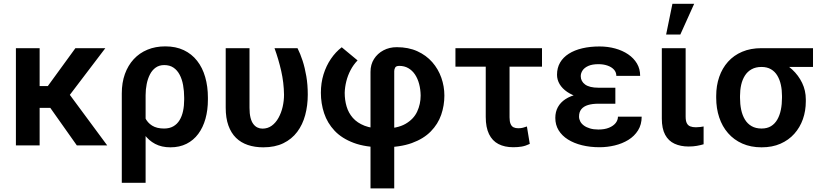

<svg xmlns="http://www.w3.org/2000/svg" viewBox="-20 -790 4446 1043"><path d="M195.3 -528.3V0H66.4V-528.3ZM552.2 -528.3 305.7 -204.1H169.4L153.3 -322.3H239.7L389.6 -528.3ZM397.5 0 237.3 -226.6 345.2 -293.9 562.5 0Z M641.6 203.1V-282.7Q641.6 -340.8 658.4 -387.7Q675.3 -434.6 706.3 -468.3Q737.3 -502 780.8 -520Q824.2 -538.1 877.9 -538.1Q935.1 -538.1 978.3 -517.6Q1021.5 -497.1 1050.8 -459.7Q1080.1 -422.4 1094.7 -371.3Q1109.4 -320.3 1109.4 -259.3V-249Q1109.4 -192.4 1096.2 -145Q1083 -97.7 1057.1 -62.7Q1031.2 -27.8 993.2 -8.8Q955.1 10.3 905.8 10.3Q857.9 10.3 822.8 -8.3Q787.6 -26.9 763.4 -60.5Q739.3 -94.2 724.6 -139.9Q710 -185.5 703.1 -240.2Q705.1 -239.3 716.3 -233.2Q727.5 -227.1 738.5 -221.4Q749.5 -215.8 750 -215.8Q754.4 -180.2 767.6 -151.9Q780.8 -123.5 806.2 -107.7Q831.5 -91.8 871.1 -91.8Q900.9 -91.8 921.6 -103.8Q942.4 -115.7 955.3 -137Q968.3 -158.2 974.4 -186.8Q980.5 -215.3 980.5 -249V-259.3Q980.5 -295.4 974.6 -327.6Q968.8 -359.9 955.8 -384.3Q942.9 -408.7 922.4 -422.6Q901.9 -436.5 872.1 -436.5Q845.2 -436.5 825.9 -422.9Q806.6 -409.2 794.7 -386Q782.7 -362.8 776.9 -333.5Q771 -304.2 771 -272.9V203.1Z M1206.1 -528.3H1335.4V-204.1Q1335.4 -172.9 1340.8 -151.1Q1346.2 -129.4 1356 -116.5Q1365.7 -103.5 1378.4 -97.4Q1391.1 -91.3 1405.8 -91.3Q1434.6 -91.3 1456.3 -107.2Q1478 -123 1492.9 -149.9Q1507.8 -176.8 1515.4 -209.5Q1522.9 -242.2 1522.9 -275.4Q1522 -341.3 1507.6 -404.5Q1493.2 -467.8 1471.2 -528.3H1596.2Q1611.3 -498.5 1623.8 -460.2Q1636.2 -421.9 1644 -376Q1651.9 -330.1 1651.9 -275.9Q1651.9 -216.8 1637.9 -164.8Q1624 -112.8 1594.5 -73.5Q1564.9 -34.2 1519.3 -12Q1473.6 10.3 1410.2 10.3Q1364.3 10.3 1326.4 -2.4Q1288.6 -15.1 1262 -41.3Q1235.4 -67.4 1220.7 -108.2Q1206.1 -148.9 1206.1 -205.1Z M1992.7 233.4V-399.9Q1992.7 -439.5 2011.7 -469.5Q2030.8 -499.5 2063 -516.6Q2095.2 -533.7 2135.3 -533.7Q2198.7 -533.7 2247.1 -511.7Q2295.4 -489.7 2328.1 -452.4Q2360.8 -415 2377.4 -367.9Q2394 -320.8 2394 -271Q2394 -216.8 2376.7 -166.5Q2359.4 -116.2 2320.3 -76.2Q2281.2 -36.1 2217.3 -12.9Q2153.3 10.3 2060.1 10.3Q1965.8 10.3 1901.4 -13.9Q1836.9 -38.1 1797.6 -79.8Q1758.3 -121.6 1740.7 -174.8Q1723.1 -228 1723.1 -286.1Q1723.1 -339.4 1737.5 -386Q1752 -432.6 1777.6 -470.2Q1803.2 -507.8 1836.4 -533.2L1922.4 -461.9Q1899.4 -438 1884.3 -408.9Q1869.1 -379.9 1861.3 -348.4Q1853.5 -316.9 1852.5 -286.1Q1852.5 -246.6 1862.8 -211.7Q1873 -176.8 1896.7 -149.7Q1920.4 -122.6 1960.4 -106.9Q2000.5 -91.3 2060.1 -91.3Q2137.7 -91.3 2182.4 -116.9Q2227.1 -142.6 2246.1 -183.6Q2265.1 -224.6 2265.1 -271Q2264.6 -304.7 2256.8 -334Q2249 -363.3 2234.4 -385.3Q2219.7 -407.2 2198.2 -419.7Q2176.8 -432.1 2148.9 -432.1Q2131.8 -432.1 2126.7 -422.9Q2121.6 -413.6 2121.6 -403.8V233.4Z M2924.3 -528.3V-427.7H2454.1V-528.3ZM2618.7 -528.3H2748V-152.3Q2748 -129.9 2753.7 -116.7Q2759.3 -103.5 2769.8 -98.4Q2780.3 -93.3 2794.9 -93.3Q2810.5 -93.3 2820.8 -96.2Q2831.1 -99.1 2842.3 -103L2857.9 -8.3Q2834.5 2.9 2813.7 6.3Q2793 9.8 2768.1 9.8Q2721.2 9.8 2687.7 -7.6Q2654.3 -24.9 2636.5 -61.5Q2618.7 -98.1 2618.7 -154.8Z M3205.6 -287.1H3322.8V-226.6H3230.5Q3197.8 -226.6 3174.3 -219.5Q3150.9 -212.4 3138.2 -197Q3125.5 -181.6 3125.5 -156.7Q3125.5 -143.1 3132.1 -130.4Q3138.7 -117.7 3152.1 -107.9Q3165.5 -98.1 3185.1 -92.3Q3204.6 -86.4 3230.5 -86.4Q3264.6 -86.4 3288.3 -96.2Q3312 -106 3324.5 -121.8Q3336.9 -137.7 3336.9 -156.2H3465.8Q3465.8 -113.3 3446 -81.8Q3426.3 -50.3 3393.3 -30Q3360.4 -9.8 3319.6 0Q3278.8 9.8 3236.8 9.8Q3185.5 9.8 3141.8 -1Q3098.1 -11.7 3065.4 -32.2Q3032.7 -52.7 3014.6 -82.3Q2996.6 -111.8 2996.6 -149.4Q2996.6 -182.6 3010.7 -208.3Q3024.9 -233.9 3051.8 -251.5Q3078.6 -269 3117.7 -278.1Q3156.7 -287.1 3205.6 -287.1ZM3322.8 -252H3205.6Q3161.1 -252 3124.5 -262.2Q3087.9 -272.5 3061 -290.8Q3034.2 -309.1 3020 -333Q3005.9 -356.9 3005.9 -383.8Q3005.9 -421.4 3022.5 -450Q3039.1 -478.5 3069.8 -498Q3100.6 -517.6 3143.1 -527.6Q3185.5 -537.6 3236.8 -537.6Q3281.7 -537.6 3321.8 -526.6Q3361.8 -515.6 3392.3 -494.9Q3422.9 -474.1 3440.2 -444.8Q3457.5 -415.5 3457.5 -377.9H3328.1Q3328.1 -397.5 3315.4 -411.6Q3302.7 -425.8 3280.5 -433.6Q3258.3 -441.4 3231 -441.4Q3197.3 -441.4 3176 -431.9Q3154.8 -422.4 3144.8 -407.5Q3134.8 -392.6 3134.8 -376Q3134.8 -362.3 3140.9 -350.8Q3147 -339.4 3158.7 -330.8Q3170.4 -322.3 3188.5 -317.9Q3206.5 -313.5 3230.5 -313.5H3322.8Z M3575.2 -528.3H3704.6V-156.7Q3704.6 -132.8 3711.2 -120.4Q3717.8 -107.9 3730.2 -103.3Q3742.7 -98.6 3760.3 -98.6Q3772.9 -98.6 3783.9 -100.1Q3794.9 -101.6 3802.2 -103V-6.3Q3786.1 -1.5 3765.9 2.2Q3745.6 5.9 3720.7 5.9Q3677.2 5.9 3644.3 -9.3Q3611.3 -24.4 3593.3 -57.9Q3575.2 -91.3 3575.2 -146ZM3598.6 -602.5 3632.8 -769.5H3751L3675.8 -602.5Z M3870.6 -258.8V-269Q3870.6 -324.7 3887 -372.1Q3903.3 -419.4 3934.8 -454.6Q3966.3 -489.7 4012 -509Q4057.6 -528.3 4116.2 -528.3Q4127.9 -524.4 4138.9 -510.7Q4149.9 -497.1 4166 -482.4Q4182.1 -467.8 4210 -460Q4250 -443.4 4283.7 -412.1Q4317.4 -380.9 4337.4 -339.6Q4357.4 -298.3 4357.4 -250V-239.3Q4357.4 -188 4341.6 -142.8Q4325.7 -97.7 4294.9 -63.2Q4264.2 -28.8 4219.7 -9.3Q4175.3 10.3 4117.2 10.3Q4058.6 10.3 4012.7 -10Q3966.8 -30.3 3935.1 -66.7Q3903.3 -103 3887 -152.1Q3870.6 -201.2 3870.6 -258.8ZM4000 -269V-258.8Q4000 -224.1 4006.3 -193.8Q4012.7 -163.6 4026.6 -140.6Q4040.5 -117.7 4063 -104.7Q4085.4 -91.8 4117.2 -91.8Q4147.5 -91.8 4168.5 -104.7Q4189.5 -117.7 4202.6 -140.6Q4215.8 -163.6 4221.9 -193.8Q4228 -224.1 4228 -258.8V-269Q4228 -300.8 4221.9 -329.1Q4215.8 -357.4 4202.6 -379.4Q4189.5 -401.4 4168.2 -413.8Q4147 -426.3 4116.7 -426.3Q4085.4 -426.3 4063 -413.8Q4040.5 -401.4 4026.6 -379.4Q4012.7 -357.4 4006.3 -329.1Q4000 -300.8 4000 -269ZM4396.5 -528.3V-426.3H4116.2V-528.3Z"/></svg>

Font: Roboto SemiBold
Style: Regular
Weight: 600
Designer: Christian Robertson
Foundry: Google
Version: Version 3.009; 2024